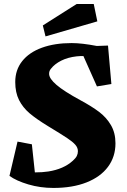

<svg xmlns="http://www.w3.org/2000/svg" viewBox="-20 -904 623 941"><path d="M356 -627.9Q312.5 -623 280 -606.7Q247.6 -590.3 229.5 -566.9Q225.1 -561.5 222.9 -555.9Q220.7 -550.3 220.7 -542Q220.7 -519 257.1 -487.8Q293.5 -456.5 374.5 -412.6Q429.7 -382.8 465.6 -355.7Q501.5 -328.6 523.7 -290.8Q545.9 -252.9 545.9 -201.7Q545.9 -135.7 509.3 -86.4Q472.7 -37.1 404.1 -10Q335.4 17.1 241.7 17.1Q177.2 17.1 118.7 -0.2Q60.1 -17.6 26.4 -42L65.9 -210L136.2 -196.8L150.9 -59.1Q188 -59.1 216.3 -63.5Q292 -75.2 336.9 -116.2Q351.1 -128.9 356.4 -139.6Q361.8 -150.4 361.8 -163.1Q361.8 -180.2 348.9 -194.8Q335.9 -209.5 308.8 -227.5Q281.7 -245.6 214.8 -286.1Q158.7 -320.3 125.2 -348.6Q91.8 -377 73.2 -413.8Q54.7 -450.7 54.7 -502Q54.7 -561.5 88.9 -604.5Q123 -647.5 185.5 -670.2Q248 -692.9 331.1 -692.9Q381.3 -692.9 454.6 -678.7L509.3 -680.7L525.9 -492.2L455.1 -480.5L388.7 -629.4Q371.1 -629.4 356 -627.9ZM189.9 -779.3 355.5 -884.3H439.5L457 -799.3L203.1 -725.6Z"/></svg>

Font: Vesper Libre Heavy
Style: Regular
Weight: 900
Designer: Robert Keller & Kimya Gandhi
Foundry: Mota Italic
Version: Version 1.058